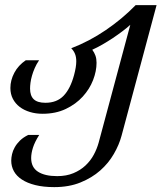

<svg xmlns="http://www.w3.org/2000/svg" viewBox="-20 -539 645 767"><path d="M465.8 2.4Q456.1 39.1 434.8 75.9Q413.6 112.8 380.4 142.1Q347.2 171.4 301.5 189.9Q255.9 208.5 196.8 208.5Q153.3 208.5 121.1 200.4Q88.9 192.4 67.4 178.2Q45.9 164.1 35.4 144.8Q24.9 125.5 24.9 103Q24.9 90.8 28.1 76.9Q31.2 63 39.1 49.1Q46.9 35.2 59.8 22.5Q72.8 9.8 92.8 0H136.7Q118.7 28.3 111.6 51Q104.5 73.7 104.5 92.3Q104.5 129.4 131.8 147Q159.2 164.6 208.5 164.6Q245.1 164.6 273.2 152.8Q301.3 141.1 321.5 122.1Q341.8 103 354.5 79.3Q367.2 55.7 374 31.2L500.5 -439.9Q487.8 -428.2 469.7 -414.6Q451.7 -400.9 431.2 -387.2Q410.6 -373.5 389.4 -361.3Q368.2 -349.1 348.6 -340.3Q356.9 -329.1 361.3 -316.7Q365.7 -304.2 365.7 -288.1Q365.7 -254.9 351.8 -219Q337.9 -183.1 310.5 -153.1Q283.2 -123 242.9 -103.8Q202.6 -84.5 149.9 -84.5Q123 -84.5 99.6 -91.6Q76.2 -98.6 58.8 -111.8Q41.5 -125 31.5 -144Q21.5 -163.1 21.5 -187.5Q21.5 -218.3 37.1 -248Q52.7 -277.8 83 -298.3H136.2Q125.5 -282.7 118.7 -266.8Q111.8 -251 107.7 -236.3Q103.5 -221.7 101.8 -208.5Q100.1 -195.3 100.1 -185.1Q100.1 -156.7 114.7 -142.6Q129.4 -128.4 161.6 -128.4Q207 -128.4 234.1 -156.5Q261.2 -184.6 275.9 -239.3Q284.7 -272 284.7 -293.9Q284.7 -311.5 279.5 -324Q274.4 -336.4 264.6 -346.2Q336.9 -374 402.8 -418.9Q468.8 -463.9 522 -518.6H605.5Z"/></svg>

Font: Arian AMU Serif
Style: Italic
Weight: 400
Italic angle: -15°
Designer: Ruben Hakobyan (Tarumian)
Foundry: Ruben Hakobyan (Tarumian)
Version: Version 1.002